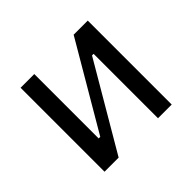

<svg xmlns="http://www.w3.org/2000/svg" viewBox="-126 -678 837 837"><g transform="rotate(-45 293.0 -259.0)"><path d="M85.9 0V-517.6H170.4V-120.6H180.2L413.1 -517.6H500V0H415.5V-397H405.8L172.9 0Z"/></g></svg>

Font: Cascadia Mono SemiLight
Style: Regular
Weight: 350
Monospace: yes
Designer: Aaron Bell
Foundry: Saja Typeworks
Version: Version 2404.023; ttfautohint (v1.8.4)